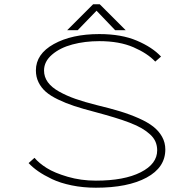

<svg xmlns="http://www.w3.org/2000/svg" viewBox="-20 -865 890 896"><path d="M566.5 -724H517.5L430.5 -815L342.5 -724H293.5L414.5 -845H445.5ZM427.5 11Q367.5 11 314.2 0Q261 -11 222.8 -29.2Q184.5 -47.5 158.2 -65.8Q132 -84 113.5 -104L141 -128.5Q162 -103.5 198.2 -80.8Q234.5 -58 296.2 -40Q358 -22 427.5 -22Q559.5 -22 636.5 -61Q713.5 -100 713.5 -163.5Q713.5 -185 705.8 -203.2Q698 -221.5 681 -237.2Q664 -253 641.5 -266.2Q619 -279.5 584.2 -292.8Q549.5 -306 512.2 -317.2Q475 -328.5 423 -342.5Q367 -357 326.8 -370.2Q286.5 -383.5 250.8 -400.8Q215 -418 193.5 -437Q172 -456 159.8 -481Q147.5 -506 147.5 -536.5Q147.5 -613 231.2 -659.5Q315 -706 443.5 -706Q546.5 -706 618.8 -675.2Q691 -644.5 731.5 -601L704.5 -577.5Q668.5 -616 602.8 -644.5Q537 -673 443.5 -673Q376 -673 318 -657.5Q260 -642 222.8 -610Q185.5 -578 185.5 -536Q185.5 -506 203.2 -481.5Q221 -457 256 -437.5Q291 -418 332.5 -403.5Q374 -389 431.5 -374.5Q494 -359.5 540 -345.5Q586 -331.5 627.8 -313Q669.5 -294.5 695.5 -274Q721.5 -253.5 736.5 -226.5Q751.5 -199.5 751.5 -167.5Q751.5 -83.5 664 -36.2Q576.5 11 427.5 11Z"/></svg>

Font: League Mono Wide Thin
Style: Regular
Weight: 100
Width: 8
Designer: Tyler Finck
Foundry: The League of Moveable Type / Tyler Finck
Version: Version 2.210